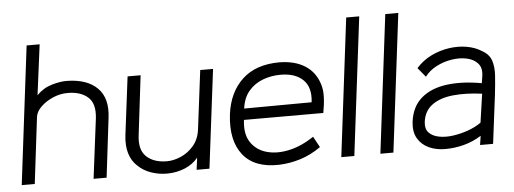

<svg xmlns="http://www.w3.org/2000/svg" viewBox="-48 -829 2594 969"><g transform="rotate(-5 1249.0 -344.5)"><path d="M457 0H391L429 -302Q438 -377 401 -410Q364 -443 298 -443Q260 -443 224 -427.5Q188 -412 163 -388Q138 -364 134 -338L93 0H27L113 -700H179L146 -445Q179 -479 223.5 -492Q268 -505 302 -504Q403 -502 454.5 -450Q506 -398 493 -299Z M978 0H913L921 -61Q894 -28 853.5 -11.5Q813 5 768.5 6Q724 7 683.5 -7Q643 -21 616 -48Q588 -73 576 -112.5Q564 -152 570 -204L607 -500H673L637 -201Q627 -126 664.5 -91Q702 -56 768 -56Q802 -56 839 -72Q876 -88 904 -121Q932 -154 938 -204L975 -500H1040Z M1575 -230H1173Q1164 -159 1192.5 -116.5Q1221 -74 1273 -59.5Q1325 -45 1388 -59Q1451 -73 1513 -115L1543 -60Q1492 -24 1438.5 -7.5Q1385 9 1332 11Q1206 15 1147.5 -59Q1089 -133 1105 -265Q1119 -375 1188 -439.5Q1257 -504 1377 -504Q1455 -503 1506.5 -470Q1558 -437 1577 -374Q1586 -346 1584.5 -309Q1583 -272 1575 -230ZM1377 -441Q1329 -441 1286.5 -425Q1244 -409 1215 -375Q1186 -341 1179 -287L1521 -289Q1530 -364 1490.5 -402.5Q1451 -441 1377 -441Z M1712 0H1646L1732 -700H1798Z M1910 0H1844L1930 -700H1996Z M2172 5Q2126 5 2089.5 -12Q2053 -29 2033.5 -62.5Q2014 -96 2020 -147Q2030 -223 2079 -265Q2128 -307 2207 -317.5Q2286 -328 2385 -310L2391 -349Q2396 -388 2375.5 -410.5Q2355 -433 2319.5 -440.5Q2284 -448 2243 -441.5Q2202 -435 2165.5 -416Q2129 -397 2107 -367L2068 -414Q2102 -452 2146 -473Q2190 -494 2236.5 -500.5Q2283 -507 2325.5 -499.5Q2368 -492 2399 -472Q2436 -452 2447 -419Q2458 -386 2455 -342.5Q2452 -299 2446 -247L2415 0H2349L2356 -46Q2315 -20 2268 -7.5Q2221 5 2172 5ZM2361 -112 2382 -257Q2301 -268 2235.5 -261.5Q2170 -255 2129 -225.5Q2088 -196 2081 -140Q2077 -105 2095 -86Q2113 -67 2145 -60.5Q2177 -54 2215.5 -59Q2254 -64 2292.5 -77.5Q2331 -91 2361 -112Z"/></g></svg>

Font: Kulim Park Light
Style: Italic
Weight: 300
Italic angle: -8°
Designer: Noponies / Dale Sattler
Foundry: Noponies
Version: Version 1.000; ttfautohint (v1.8.3)